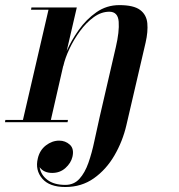

<svg xmlns="http://www.w3.org/2000/svg" viewBox="-79 -490 718 770"><path d="M-57.5 -9H13L115.5 -451H45.5L47 -460H229L188.5 -285.5Q206.5 -327 236.5 -369.5Q266.5 -412 307.5 -440.8Q348.5 -469.5 399.5 -469.5Q457 -469.5 482.8 -450.2Q508.5 -431 511.8 -397Q515 -363 505 -319.5L428 11.5Q413 76.5 380 133.2Q347 190 297.5 225Q248 260 183 260Q119 260 90.2 226Q61.5 192 72.5 146Q80 112.5 105 93.2Q130 74 158.5 74Q183 74 201 90.2Q219 106.5 211.5 139Q205.5 164 183.5 183.8Q161.5 203.5 130.5 203.5Q96.5 203.5 80 180.5Q84.5 211 111 231.2Q137.5 251.5 183 251.5Q217.5 251.5 239.5 227.2Q261.5 203 275.5 163.2Q289.5 123.5 299.5 75.5Q309.5 27.5 320.5 -20L385.5 -301Q400 -363 397 -403Q394 -443 359.5 -443Q327 -443 297 -421.2Q267 -399.5 242 -365.5Q217 -331.5 199.5 -294.2Q182 -257 175 -225.5H174.5L125 -9H193.5L192 0H-59Z"/></svg>

Font: Bodoni* 24pt Medium
Style: Italic
Weight: 500
Italic angle: -13°
Version: Version 2.3